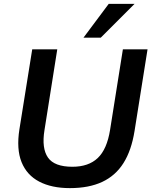

<svg xmlns="http://www.w3.org/2000/svg" viewBox="-20 -959 780 989"><path d="M340 10Q246 10 182 -23.5Q118 -57 91 -124Q64 -191 80 -293L146 -705H275L209 -288Q194 -195 227 -147.5Q260 -100 353 -100Q436 -100 483.5 -145Q531 -190 547 -290L613 -705H740L673 -284Q657 -184 616 -119Q575 -54 506.5 -22Q438 10 340 10ZM410 -765 540 -939H673L499 -765Z"/></svg>

Font: Mulish ExtraLight
Style: Bold Italic
Weight: 700
Italic angle: -9°
Version: Version 3.603